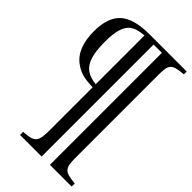

<svg xmlns="http://www.w3.org/2000/svg" viewBox="-297 -820 1074 1074"><g transform="rotate(45 240.5 -283.0)"><path d="M264.6 171.9H93.8V147.5Q126 145.5 145.5 140.6Q165 135.7 175.3 124Q185.5 112.3 189 90.8Q192.4 69.3 192.4 34.2V-303.7Q165 -304.7 145 -307.1Q125 -309.6 109.4 -314Q93.8 -318.4 80.1 -325.2Q66.4 -332 52.7 -341.8Q-24.4 -395.5 -24.4 -531.2Q-24.4 -640.6 30.3 -689.5Q85 -738.3 208 -738.3H502V-715.8Q469.7 -712.9 450.2 -708.5Q430.7 -704.1 420.4 -693.4Q410.2 -682.6 406.7 -664.6Q403.3 -646.5 403.3 -616.2V46.9Q403.3 76.2 406.7 94.7Q410.2 113.3 420.9 124Q431.6 134.8 450.7 139.6Q469.7 144.5 502 147.5V171.9H330.1V-713.9H264.6ZM192.4 -713.9Q158.2 -710.9 140.6 -705.1Q123 -699.2 108.4 -689.5Q60.5 -655.3 60.5 -536.1Q60.5 -483.4 67.4 -445.3Q74.2 -407.2 89.8 -382.3Q105.5 -357.4 130.9 -344.7Q156.2 -332 192.4 -328.1Z"/></g></svg>

Font: Jomolhari
Style: Regular
Weight: 400
Designer: Christopher J. Fynn
Foundry: Christopher  J.  Fynn (Karma Drubgy¸ Tenzin).
Version: Version 1.000